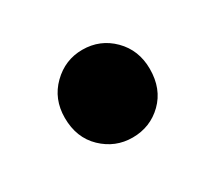

<svg xmlns="http://www.w3.org/2000/svg" viewBox="-53 -482 333 309"><g transform="rotate(-30 113.5 -327.5)"><path d="M42 -328Q42 -363 65.5 -386Q89 -409 121 -409Q154 -409 177 -386Q200 -363 200 -328Q200 -291 177 -268.5Q154 -246 121 -246Q89 -246 65.5 -268.5Q42 -291 42 -328Z"/></g></svg>

Font: Ek Mukta
Style: Bold
Weight: 700
Designer: Girish Dalvi and Yashodeep Gholap
Foundry: Ek Type
Version: Version 2.538;PS 1.002;hotconv 16.6.51;makeotf.lib2.5.65220;